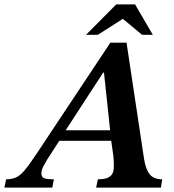

<svg xmlns="http://www.w3.org/2000/svg" viewBox="-77 -857 796 877"><path d="M162 0H-57L-49 -38Q-23 -38 -4 -46.5Q15 -55 35 -78.5Q55 -102 85 -147L427 -662H501L581 -131Q589 -82 607.5 -60Q626 -38 664 -38L658 0H362L370 -38Q388 -38 404.5 -41.5Q421 -45 432 -57.5Q443 -70 443 -98Q443 -109 442.5 -121Q442 -133 441 -143L431 -214H194L139 -129Q130 -114 121 -97Q112 -80 112 -65Q112 -48 124.5 -43Q137 -38 169 -38ZM223 -262H426L398 -525H394ZM370 -698H316L454 -837H540L621 -698H572L484 -771Z"/></svg>

Font: STIX Two Text SemiBold
Style: Italic
Weight: 600
Italic angle: -12°
Designer: Ross Mills, John Hudson & Paul Hanslow, Tiro Typeworks Ltd; with prior portions MicroPress Inc. and Coen Hoffman, Elsevi
Foundry: Tiro Typeworks Ltd
Version: Version 2.13 b171